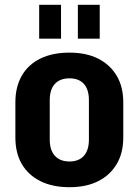

<svg xmlns="http://www.w3.org/2000/svg" viewBox="-20 -769 577 799"><path d="M269 10Q199 10 148.5 -15Q98 -40 71 -86Q44 -132 44 -197V-343Q44 -408 71 -454.5Q98 -501 148.5 -525.5Q199 -550 269 -550Q339 -550 388.5 -525Q438 -500 465.5 -454Q493 -408 493 -343V-197Q493 -132 465.5 -86Q438 -40 388.5 -15Q339 10 269 10ZM269 -97Q308 -97 329 -120.5Q350 -144 350 -188V-352Q350 -397 329 -420Q308 -443 269 -443Q230 -443 208.5 -420Q187 -397 187 -352V-188Q187 -144 208.5 -120.5Q230 -97 269 -97ZM234 -749V-608H143V-749ZM395 -749V-608H304V-749Z"/></svg>

Font: Pathway Extreme Condensed
Style: Bold
Weight: 700
Width: 3
Version: Version 1.001;gftools[0.9.26]